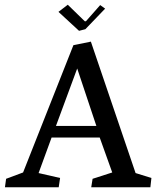

<svg xmlns="http://www.w3.org/2000/svg" viewBox="-20 -796 664 816"><path d="M315.9 -665 228.5 -745.6 268.1 -775.9 340.3 -705.6H345.2L405.8 -774.4L426.8 -759.3L342.8 -671.9ZM366.2 -619.1 556.2 -60.5 623.5 -39.6 619.1 0H367.7L373.5 -36.1L457 -63L403.8 -211.4H199.2L144 -60.5L235.4 -39.6L229.5 0H1L5.9 -36.1L78.1 -63L292 -604ZM217.8 -260.7H389.6L308.1 -504.9Z"/></svg>

Font: Neuton
Style: Regular
Weight: 400
Designer: Brian M Zick
Version: Version 1.3